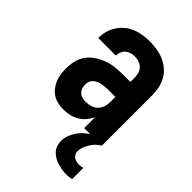

<svg xmlns="http://www.w3.org/2000/svg" viewBox="-221 -623 941 941"><g transform="rotate(45 250.0 -152.5)"><path d="M184 8Q165 8 145.5 4Q126 0 110 -10Q94 -20 82 -35.5Q70 -51 62.5 -68.5Q55 -86 52.5 -105.5Q50 -125 50 -144Q50 -170 56 -196.5Q62 -223 78 -244.5Q94 -266 116.5 -281Q139 -296 164 -305Q189 -314 216 -317Q243 -320 269 -320H320V-349Q320 -364 316 -378.5Q312 -393 302 -403.5Q292 -414 277.5 -419Q263 -424 248 -424Q235 -424 222 -420.5Q209 -417 199 -408.5Q189 -400 183.5 -387.5Q178 -375 178 -361H56Q56 -385 62.5 -408.5Q69 -432 82 -452Q95 -472 113.5 -487.5Q132 -503 154.5 -512Q177 -521 200.5 -524.5Q224 -528 248 -528Q273 -528 298 -524Q323 -520 346 -510Q369 -500 388.5 -483.5Q408 -467 420 -445Q432 -423 437 -398.5Q442 -374 442 -349V0H320V-75Q311 -56 297 -39.5Q283 -23 265 -12.5Q247 -2 226 3Q205 8 184 8ZM234 -96Q251 -96 268 -101Q285 -106 297 -118Q309 -130 314.5 -146.5Q320 -163 320 -180V-216H269Q258 -216 247.5 -215Q237 -214 226.5 -212Q216 -210 206 -205.5Q196 -201 188 -194Q180 -187 176 -176.5Q172 -166 172 -155Q172 -143 176 -131Q180 -119 189 -110.5Q198 -102 210 -99Q222 -96 234 -96ZM418 223Q403 223 387.5 220.5Q372 218 357 213.5Q342 209 328.5 201Q315 193 304.5 181.5Q294 170 289 155Q284 140 284 125Q284 105 291 85.5Q298 66 309.5 49.5Q321 33 336 19.5Q351 6 368 -4.5Q385 -15 403.5 -22.5Q422 -30 442 -34V0Q428 8 416.5 19Q405 30 397 43.5Q389 57 383 72Q377 87 377 103Q377 112 381 121Q385 130 392.5 135Q400 140 409.5 142.5Q419 145 428 145Q435 145 441.5 144Q448 143 455 141V219Q446 221 436.5 222Q427 223 418 223Z"/></g></svg>

Font: Iosevka SS04 Extrabold
Style: Regular
Weight: 800
Monospace: yes
Designer: Belleve Invis
Foundry: Belleve Invis
Version: Version 19.0.0; ttfautohint (v1.8.4)